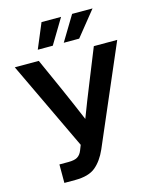

<svg xmlns="http://www.w3.org/2000/svg" viewBox="-136 -1032 903 1122"><g transform="rotate(-15 316.0 -471.0)"><path d="M111.3 0V-111.8H166Q202.1 -111.8 220.5 -122.8Q238.8 -133.8 248.5 -158.2L261.2 -190.4L6.3 -727.5H151.4L238.3 -533.2Q262.2 -479.5 283.7 -429.4Q305.2 -379.4 326.2 -329.6Q345.2 -379.4 364.7 -429.4Q384.3 -479.5 406.2 -533.2L484.4 -727.5H626L370.1 -132.8Q342.3 -69.8 300.5 -34.9Q258.8 0 176.8 0ZM413.1 -792H319.8L410.6 -942.4H534.2ZM253.4 -792H162.6L225.6 -942.4H343.8Z"/></g></svg>

Font: Inter Display SemiBold
Style: Regular
Weight: 600
Designer: Rasmus Andersson
Foundry: rsms
Version: Version 4.001;git-9221beed3